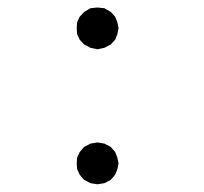

<svg xmlns="http://www.w3.org/2000/svg" viewBox="-20 -511 540 507"><path d="M202.1 -36.1 190.4 -49.8 183.6 -64.5 182.6 -79.1 183.6 -94.7 190.4 -109.4 202.1 -123 218.8 -131.8 237.3 -134.8 255.9 -131.8 272.5 -123 284.2 -109.4 290 -94.7 293 -79.1 290 -64.5 284.2 -49.8 272.5 -36.1 255.9 -27.3 237.3 -24.4 218.8 -27.3ZM202.1 -393.6 190.4 -406.2 183.6 -420.9 182.6 -436.5 183.6 -452.1 190.4 -466.8 202.1 -479.5 218.8 -489.3 237.3 -491.2 255.9 -489.3 272.5 -479.5 284.2 -466.8 290 -452.1 293 -436.5 290 -420.9 284.2 -406.2 272.5 -393.6 255.9 -384.8 237.3 -380.9 218.8 -384.8Z"/></svg>

Font: B2 Hana
Style: Regular
Weight: 500
Version: 2020-08-05; (max)